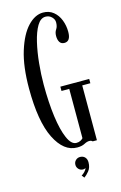

<svg xmlns="http://www.w3.org/2000/svg" viewBox="-132 -766 627 993"><g transform="rotate(-15 181.5 -270.0)"><path d="M196 10Q124.5 10 79 -81Q33.5 -172 33.5 -349Q33.5 -466.5 58.5 -547Q83.5 -627.5 122.5 -668.8Q161.5 -710 204.5 -710Q237 -710 259.8 -691.5Q282.5 -673 294 -643.2Q305.5 -613.5 305.5 -580Q305.5 -529.5 272 -529.5Q255 -529.5 247 -542Q239 -554.5 239 -575Q239 -595 248.2 -608.2Q257.5 -621.5 257.5 -644Q257.5 -660 244.2 -673Q231 -686 211.5 -686Q185 -686 166.2 -654.2Q147.5 -622.5 135.5 -571.5Q123.5 -520.5 117.8 -461.8Q112 -403 112 -349Q112 -253 122.2 -177.2Q132.5 -101.5 151.8 -57.8Q171 -14 198 -14Q211 -14 220.2 -19Q229.5 -24 234 -29.5V-293.5H192.5V-316.5H347V-293.5H303.5V0H281Q280.5 -1 276.2 -3.8Q272 -6.5 264 -6.5Q251.5 -6.5 236.2 1.8Q221 10 196 10ZM191 170 180 156Q188 152 197.5 142.2Q207 132.5 209 123.5Q204 127.5 196 127.5Q182 127.5 172.5 117.8Q163 108 163 94.5Q163 80 172.8 70.5Q182.5 61 196.5 61Q212.5 61 222.2 71.2Q232 81.5 232 98.5Q232 127 217.5 144.5Q203 162 191 170Z"/></g></svg>

Font: Imbue 50pt
Style: Regular
Weight: 400
Designer: Tyler Finck
Foundry: Etcetera Type Company
Version: Version 1.102; ttfautohint (v1.8.3)